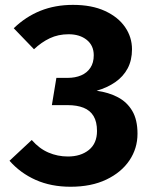

<svg xmlns="http://www.w3.org/2000/svg" viewBox="-20 -730 640 768"><path d="M272 -710.5Q347 -710.5 399.8 -686.2Q452.5 -662 480.2 -621.8Q508 -581.5 508 -533Q508 -489 490.5 -456.2Q473 -423.5 441.2 -401.5Q409.5 -379.5 366.5 -367Q414.5 -360.5 451.2 -341.2Q488 -322 509 -286.5Q530 -251 530 -195Q530 -136.5 497.8 -88.5Q465.5 -40.5 405.5 -11.8Q345.5 17 262 17Q184.5 17 123 -10.2Q61.5 -37.5 18 -87L107 -170Q137 -135.5 173.8 -119.8Q210.5 -104 251.5 -104Q303 -104 335.5 -130.2Q368 -156.5 368 -206Q368 -243 354.2 -265.8Q340.5 -288.5 314.2 -299Q288 -309.5 250.5 -309.5H187.5L205.5 -418.5H250.5Q281 -418.5 304.5 -428.5Q328 -438.5 341.5 -458.8Q355 -479 355 -509Q355 -548 327 -570.5Q299 -593 254.5 -593Q213 -593 179.2 -577Q145.5 -561 116 -533L35 -617Q82.5 -663 141.5 -686.8Q200.5 -710.5 272 -710.5Z"/></svg>

Font: Fira Code Light
Style: Bold
Weight: 700
Monospace: yes
Version: Version 5.002